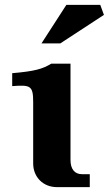

<svg xmlns="http://www.w3.org/2000/svg" viewBox="-20 -767 446 787"><path d="M269 -111V-506H190C154 -484 122 -475 30 -467V-414C106 -420 116 -415 116 -348V-97C116 -41 157 0 213 0H348V-53H316C286 -53 269 -74 269 -111ZM150 -589H227L406 -706L391 -747H252Z"/></svg>

Font: LT Superior Serif ExtraBold
Style: Regular
Weight: 800
Designer: Daniel Lyons
Foundry: LyonsType
Version: Version 2.120;FEAKit 1.0